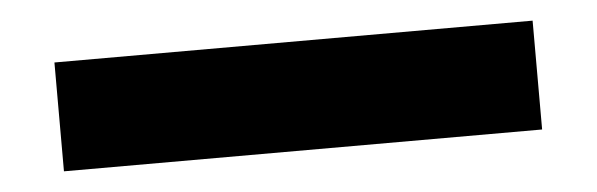

<svg xmlns="http://www.w3.org/2000/svg" viewBox="-26 -51 743 239"><g transform="rotate(-5 345.0 68.0)"><path d="M46.5 136.5V0.5H644V136.5Z"/></g></svg>

Font: Encode Sans Expanded Expanded
Style: Bold
Weight: 700
Width: 7
Designer: Multiple Designers
Foundry: Impallari Type
Version: Version 3.000; ttfautohint (v1.8.3) -l 8 -r 50 -G 200 -x 14 